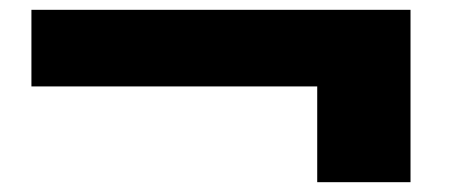

<svg xmlns="http://www.w3.org/2000/svg" viewBox="-20 -464 918 391"><path d="M44 -444H816V-93H626V-288H44Z"/></svg>

Font: Encode Sans Normal
Style: ExtraBold
Weight: 800
Designer: Pablo Impallari, Andres Torresi
Foundry: Pablo Impallari, Andres Torresi
Version: Version 1.000; ttfautohint (v1.00) -l 8 -r 50 -G 200 -x 14 -